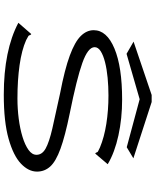

<svg xmlns="http://www.w3.org/2000/svg" viewBox="79 -910 841 1040"><g transform="rotate(90 500.0 -390.5)"><path d="M494 10Q253 10 104 -69L158 -131L165 -139L170 -134Q171 -126 177 -122.5Q183 -119 198 -111Q252 -87 333.5 -75.5Q415 -64 514 -64Q570 -64 624 -71Q678 -78 722 -91.5Q766 -105 792.5 -124Q819 -143 819 -167Q819 -198 784.5 -217Q750 -236 676.5 -253Q603 -270 486 -295Q356 -320 281.5 -347.5Q207 -375 175.5 -407Q144 -439 144 -477Q144 -548 243.5 -589.5Q343 -631 520 -631Q622 -631 714 -611Q806 -591 870 -553L819 -493L812 -485L807 -490Q806 -498 799.5 -501Q793 -504 779 -511Q724 -534 651 -545.5Q578 -557 498 -557Q449 -557 402 -552.5Q355 -548 317.5 -538.5Q280 -529 258 -515Q236 -501 236 -482Q236 -446 321.5 -415.5Q407 -385 596 -347Q718 -322 786.5 -297Q855 -272 882.5 -241.5Q910 -211 910 -170Q910 -124 867 -83Q824 -42 732 -16Q640 10 494 10ZM272 -655 206 -693 495 -791H533L838 -692L778 -656L518 -726Z"/></g></svg>

Font: Inconsolata UltraExpanded
Style: Regular
Weight: 400
Width: 9
Monospace: yes
Designer: Raph Levien, Cyreal, Brenton Simpson
Foundry: Raph Levien, Cyreal, Google
Version: Version 3.000; ttfautohint (v1.8.2.53-6de2)